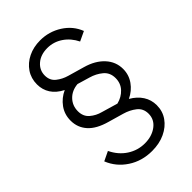

<svg xmlns="http://www.w3.org/2000/svg" viewBox="-251 -850 1041 1041"><g transform="rotate(-45 269.0 -330.0)"><path d="M274 97Q196 97 136 57.5Q76 18 50 -47L104 -73Q130 -19 175.5 10.5Q221 40 275 40Q329 40 366 12.5Q403 -15 403 -60Q403 -100 373.5 -123Q344 -146 305 -157L218 -182Q146 -202 111.5 -240.5Q77 -279 77 -332Q77 -380 103.5 -416.5Q130 -453 172 -472Q129 -494 108 -526.5Q87 -559 87 -600Q87 -646 111 -681.5Q135 -717 176 -737Q217 -757 268 -757Q336 -757 392.5 -721Q449 -685 472 -625L417 -599Q394 -646 354 -673Q314 -700 266 -700Q215 -700 183 -672.5Q151 -645 151 -604Q151 -566 178 -544.5Q205 -523 240 -513L334 -486Q401 -467 439 -425.5Q477 -384 477 -329Q477 -284 451.5 -248Q426 -212 384 -192Q424 -169 445.5 -135.5Q467 -102 467 -61Q467 -15 442 20.5Q417 56 373.5 76.5Q330 97 274 97ZM230 -245 322 -218Q362 -228 387.5 -255.5Q413 -283 413 -323Q413 -365 383.5 -389.5Q354 -414 315 -425L244 -446Q198 -442 169.5 -412.5Q141 -383 141 -340Q141 -300 168 -277Q195 -254 230 -245Z"/></g></svg>

Font: Plus Jakarta Sans Light
Style: Regular
Weight: 300
Designer: Gumpita Rahayu
Foundry: Tokotype
Version: Version 2.006; ttfautohint (v1.8.4.7-5d5b)